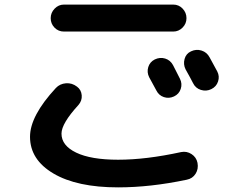

<svg xmlns="http://www.w3.org/2000/svg" viewBox="-20 -767 1040 834"><path d="M652.3 -508.8Q674.8 -519.5 697.3 -512.7Q719.7 -505.9 731.4 -484.4Q736.3 -474.6 746.6 -454.6Q756.8 -434.6 761.7 -424.8Q772.5 -403.3 765.1 -380.9Q757.8 -358.4 735.8 -348.1Q713.9 -337.9 691.9 -345.2Q669.9 -352.5 659.2 -374Q632.8 -422.9 627.9 -431.6Q617.2 -453.1 624 -475.6Q630.9 -498 652.3 -508.8ZM818.4 -406.2Q808.6 -425.8 786.1 -465.8Q775.4 -487.3 781.7 -510.7Q788.1 -534.2 809.6 -543.9Q832 -554.7 855.5 -547.4Q878.9 -540 890.6 -517.6Q913.1 -477.5 923.8 -456.5Q934.6 -435.5 927.2 -413.1Q919.9 -390.6 897.9 -379.9Q876 -369.1 852.5 -376.5Q829.1 -383.8 818.4 -406.2ZM732.4 -629.9H257.8Q233.4 -629.9 216.8 -647Q200.2 -664.1 200.2 -688Q200.2 -711.9 217.3 -729.5Q234.4 -747.1 257.8 -747.1H732.4Q756.8 -747.1 773.4 -729.5Q790 -711.9 790 -688Q790 -664.1 772.9 -647Q755.9 -629.9 732.4 -629.9ZM493.2 46.9Q314.5 46.9 212.4 -13.2Q110.4 -73.2 110.4 -172.9Q110.4 -263.7 222.7 -384.8Q240.2 -403.3 266.6 -405.3Q293 -407.2 314.5 -390.6Q333 -377 335 -353Q336.9 -329.1 320.3 -310.5Q247.1 -230.5 247.1 -186.5Q247.1 -134.8 311 -104Q375 -73.2 493.2 -73.2Q614.3 -73.2 766.6 -106.4Q791 -111.3 812 -97.7Q833 -84 837.9 -59.6Q842.8 -33.2 829.6 -12.2Q816.4 8.8 791 13.7Q632.8 46.9 493.2 46.9Z"/></svg>

Font: Rounded-X Mgen+ 1mn bold
Style: Bold
Weight: 700
Designer: [Source Han Sans]
Ryoko NISHIZUKA  (kana & ideographs); Paul D. Hunt (Latin, Greek & Cyrillic); Wenlong ZHANG  (bopomofo
Version: Version 1.059.20150602